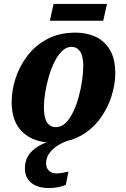

<svg xmlns="http://www.w3.org/2000/svg" viewBox="-20 -711 635 971"><path d="M242 10Q152 10 95.5 -41.5Q39 -93 39 -196Q39 -253 58.5 -314Q78 -375 118 -428Q158 -481 219 -513.5Q280 -546 363 -546Q418 -546 463.5 -525Q509 -504 536 -458.5Q563 -413 563 -340Q563 -286 544 -225Q525 -164 486 -110.5Q447 -57 386.5 -23.5Q326 10 242 10ZM263 -68Q290 -68 312 -89.5Q334 -111 351 -147Q368 -183 379 -224.5Q390 -266 395.5 -306Q401 -346 401 -377Q401 -428 385 -451Q369 -474 341 -474Q316 -474 294.5 -453.5Q273 -433 256 -399Q239 -365 227 -324Q215 -283 208.5 -242.5Q202 -202 202 -169Q202 -115 218 -91.5Q234 -68 263 -68ZM228 240Q171 240 138.5 214Q106 188 106 140Q106 85 145 50Q184 15 245 0H326Q304 6 277.5 21.5Q251 37 232 60.5Q213 84 213 116Q213 138 227.5 152Q242 166 265 166Q278 166 293.5 163.5Q309 161 326 157L313 224Q274 240 228 240ZM232 -606 251 -691H521L502 -606Z"/></svg>

Font: Noto Serif SemiCondensed ExtraBold
Style: Italic
Weight: 800
Width: 4
Italic angle: -12°
Designer: Monotype Design Team
Foundry: Monotype Imaging Inc.
Version: Version 2.014; ttfautohint (v1.8.4.7-5d5b)